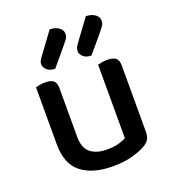

<svg xmlns="http://www.w3.org/2000/svg" viewBox="-132 -805 822 918"><g transform="rotate(-20 279.5 -345.5)"><path d="M69 -467Q76 -469 89 -471.5Q102 -474 117 -474Q146 -474 159.5 -463Q173 -452 173 -425V-178Q173 -120 203.5 -95.5Q234 -71 288 -71Q323 -71 347 -78Q371 -85 385 -93V-467Q393 -469 405.5 -471.5Q418 -474 433 -474Q462 -474 476 -463Q490 -452 490 -425V-88Q490 -66 483 -52Q476 -38 455 -25Q429 -10 386.5 2Q344 14 287 14Q184 14 126.5 -31.5Q69 -77 69 -176ZM225 -705Q255 -704 272 -691Q289 -678 289 -660Q289 -644 280.5 -633Q272 -622 258 -605L186 -519Q160 -519 145 -532Q130 -545 130 -561Q130 -571 133.5 -578.5Q137 -586 145 -596ZM409 -705Q439 -704 456 -691Q473 -678 473 -660Q473 -645 465 -633.5Q457 -622 443 -605L370 -519Q344 -519 329.5 -532Q315 -545 315 -561Q315 -578 329 -596Z"/></g></svg>

Font: Baloo 2 Medium
Style: Regular
Weight: 500
Designer: Sarang Kulkarni and Ek Type
Foundry: Ek Type
Version: Version 1.640;hotconv 1.0.111;makeotfexe 2.5.65597; ttfautoh